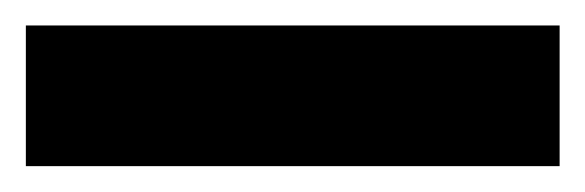

<svg xmlns="http://www.w3.org/2000/svg" viewBox="-30 26 457 150"><path d="M-9.8 155.8V45.9H407.2V155.8Z"/></svg>

Font: Pinar SemiBold
Style: Regular
Weight: 600
Designer: Amin Abedi
Version: Version 3.000